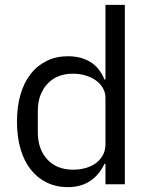

<svg xmlns="http://www.w3.org/2000/svg" viewBox="-20 -760 620 792"><path d="M415 -84H411Q364 12 260 12Q212 12 173 -7Q134 -26 106.5 -61Q79 -96 64.5 -146Q50 -196 50 -258Q50 -320 64.5 -370Q79 -420 106.5 -455Q134 -490 173 -509Q212 -528 260 -528Q314 -528 352.5 -504.5Q391 -481 411 -432H415V-740H495V0H415ZM282 -60Q309 -60 333.5 -67Q358 -74 376 -87.5Q394 -101 404.5 -120.5Q415 -140 415 -165V-357Q415 -378 404.5 -396.5Q394 -415 376 -428Q358 -441 333.5 -448.5Q309 -456 282 -456Q214 -456 175 -413.5Q136 -371 136 -302V-214Q136 -145 175 -102.5Q214 -60 282 -60Z"/></svg>

Font: IBM Plex Sans Arabic
Style: Regular
Weight: 400
Designer: Mike Abbink, Paul van der Laan, Pieter van Rosmalen, Wael Morcos, Khajak Apelian
Foundry: Bold Monday
Version: Version 1.1